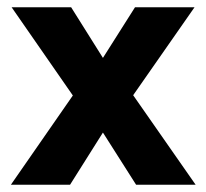

<svg xmlns="http://www.w3.org/2000/svg" viewBox="-20 -509 568 529"><path d="M355 0 245 -173H282L173 0H10L196 -268L198 -221L12 -489H176L284 -317H243L352 -489H516L329 -221L332 -268L519 0Z"/></svg>

Font: Gabarito
Style: Bold
Weight: 700
Designer: Leandro Assis / Alvaro Franca / Felipe Casaprima
Foundry: Naipe Foundry
Version: Version 1.000